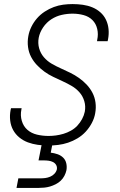

<svg xmlns="http://www.w3.org/2000/svg" viewBox="-20 -702 590 942"><path d="M217 12Q190 12 165 8.5Q140 5 117 -3.5Q94 -12 75 -27.5Q56 -43 44.5 -64Q33 -85 30 -110.5Q27 -136 32 -162L34 -171H86L85 -165Q79 -136 87 -109Q95 -82 114.5 -65Q134 -48 161.5 -41.5Q189 -35 218 -35Q236 -35 254.5 -37.5Q273 -40 291.5 -45.5Q310 -51 328 -61Q346 -71 359.5 -85.5Q373 -100 382.5 -117.5Q392 -135 396 -154Q401 -181 393.5 -206Q386 -231 369.5 -249.5Q353 -268 331.5 -280.5Q310 -293 287 -303.5Q264 -314 241 -325Q218 -336 198 -350.5Q178 -365 161 -383Q144 -401 132.5 -423Q121 -445 117.5 -471.5Q114 -498 119 -525Q123 -548 134 -570.5Q145 -593 161.5 -612Q178 -631 199.5 -645Q221 -659 244 -667.5Q267 -676 290 -679Q313 -682 336 -682Q362 -682 386.5 -678.5Q411 -675 433 -666Q455 -657 472.5 -641.5Q490 -626 500 -605Q510 -584 512.5 -559.5Q515 -535 510 -509L508 -500H456L457 -507Q463 -534 457 -560Q451 -586 433.5 -603.5Q416 -621 390 -628Q364 -635 336 -635Q310 -635 283 -629Q256 -623 232 -607.5Q208 -592 191.5 -567.5Q175 -543 170 -517Q165 -490 172 -465Q179 -440 195.5 -421Q212 -402 233.5 -389.5Q255 -377 278.5 -366.5Q302 -356 324.5 -345Q347 -334 367.5 -319.5Q388 -305 405 -287Q422 -269 433.5 -247Q445 -225 448.5 -199Q452 -173 447 -146Q443 -122 430.5 -98.5Q418 -75 400.5 -56Q383 -37 360.5 -23.5Q338 -10 314 -2Q290 6 265.5 9Q241 12 217 12ZM169 220H61L70 173H178Q190 173 202 171.5Q214 170 226 165Q238 160 247 150.5Q256 141 259 129Q261 117 255.5 107.5Q250 98 240 93Q230 88 218.5 86.5Q207 85 195 85H169L193 -35H245L229 47Q246 49 262 54.5Q278 60 289.5 71Q301 82 305 98.5Q309 115 306 133Q303 147 296 160.5Q289 174 278 184.5Q267 195 253 202Q239 209 225.5 213Q212 217 197.5 218.5Q183 220 169 220Z"/></svg>

Font: Lode Dark
Style: Italic
Weight: 400
Italic angle: -11°
Monospace: yes
Designer: Belleve Invis
Foundry: Belleve Invis
Version: Version 29.2.0; ttfautohint (v1.8.3)